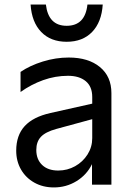

<svg xmlns="http://www.w3.org/2000/svg" viewBox="-20 -809 581 841"><path d="M51 -149Q51 -216 88 -256.5Q125 -297 201 -314L384 -355V-384Q384 -430 355.5 -453.5Q327 -477 278 -477Q222 -477 169 -458Q116 -439 70 -406V-494Q111 -522 167.5 -539.5Q224 -557 281 -557Q367 -557 417.5 -515.5Q468 -474 468 -401V0H383V-90Q360 -43 315 -15.5Q270 12 216 12Q168 12 130.5 -9Q93 -30 72 -66.5Q51 -103 51 -149ZM235 -62Q275 -62 309 -81Q343 -100 363.5 -132.5Q384 -165 384 -204V-287L226 -244Q179 -231 159 -209.5Q139 -188 139 -152Q139 -111 164.5 -86.5Q190 -62 235 -62ZM272 -626Q202 -626 160.5 -669Q119 -712 114 -789H181Q192 -696 272 -696Q353 -696 363 -789H430Q425 -712 383.5 -669Q342 -626 272 -626Z"/></svg>

Font: Application
Style: Regular
Weight: 400
Designer: Wei Huang
Foundry: Wei Huang
Version: Version 0.012